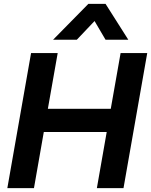

<svg xmlns="http://www.w3.org/2000/svg" viewBox="-20 -975 783 995"><path d="M141 -700H279L228 -411H554L605 -700H743L620 0H482L533 -291H207L156 0H18ZM438 -955H527L645 -769H527L470 -866L378 -769H255Z"/></svg>

Font: Bai Jamjuree
Style: Bold Italic
Weight: 700
Italic angle: -10°
Designer: Katatrad Aksorn Co.,Ltd.
Foundry: Cadson Demak Co.,Ltd.
Version: Version 1.000; ttfautohint (v1.6)